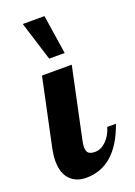

<svg xmlns="http://www.w3.org/2000/svg" viewBox="-145 -809 616 873"><g transform="rotate(-20 163.0 -372.0)"><path d="M85 -500H229L157 -160Q153 -143 153 -128Q153 -108 162.5 -99.5Q172 -91 194 -91Q223 -91 248 -116Q273 -141 284 -179H326Q261 6 116 6Q68 6 38.5 -24Q9 -54 9 -114Q9 -141 17 -179ZM142 -561 83 -750H188L217 -561Z"/></g></svg>

Font: Lobster Two
Style: Bold Italic
Weight: 700
Designer: Pablo Impallari
Foundry: Pablo Impallari. www.impallari.com
Version: Version 2.000